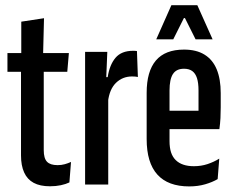

<svg xmlns="http://www.w3.org/2000/svg" viewBox="-20 -694 878 722"><path d="M168 6.5Q130.5 6.5 106.5 -6.5Q82.5 -19.5 70.8 -45.5Q59 -71.5 59 -109.5V-480H144.5V-129.5Q144.5 -98.5 156.8 -85.8Q169 -73 196.5 -73Q211 -73 223.5 -76.5Q236 -80 247 -85L241 -8Q227.5 -1.5 208.8 2.5Q190 6.5 168 6.5ZM8 -424V-494.5H239L233 -424ZM60 -487V-612.5L145.5 -625.5L142 -487Z M386 -311 364.5 -404H385Q392 -450 414.2 -476.5Q436.5 -503 480.5 -503Q484.5 -503 487.8 -502.8Q491 -502.5 495 -502L498.5 -404.5Q494.5 -405.5 489 -406Q483.5 -406.5 476.5 -406.5Q441 -406.5 416.2 -382.5Q391.5 -358.5 386 -311ZM300 0V-499H383.5L378.5 -377L387 -360.5V0Z M691.5 7Q612 7 571.8 -37.5Q531.5 -82 531.5 -171V-345Q531.5 -425.5 566.2 -466.5Q601 -507.5 672 -507.5Q718.5 -507.5 749.2 -488.5Q780 -469.5 795 -433Q810 -396.5 810 -344V-290.5Q810 -270 809 -250Q808 -230 805 -208.5H726.5Q726.5 -253 726.5 -287.8Q726.5 -322.5 726.5 -354Q726.5 -382 720.8 -400Q715 -418 703 -426.8Q691 -435.5 672 -435.5Q643 -435.5 630.2 -415.5Q617.5 -395.5 617.5 -354V-249.5V-234.5V-163Q617.5 -139 623.2 -121.2Q629 -103.5 640.8 -92Q652.5 -80.5 669.5 -74.8Q686.5 -69 709 -69Q736.5 -69 760.5 -77Q784.5 -85 804.5 -97.5L798.5 -20.5Q779 -9 751.5 -1Q724 7 691.5 7ZM585.5 -208.5V-277.5H785V-208.5ZM624.5 -674.5H722L779.5 -546H715.5L675.5 -626H671.5L631.5 -546H567.5Z"/></svg>

Font: Anek Latin Condensed Medium
Style: Regular
Weight: 500
Width: 3
Designer: Yesha Goshar
Foundry: Ek Type
Version: Version 1.003